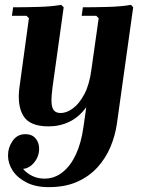

<svg xmlns="http://www.w3.org/2000/svg" viewBox="-20 -510 609 790"><path d="M180 260Q127 260 89.5 241Q52 222 32.5 192.5Q13 163 13 130Q13 97 32 69.5Q51 42 85 42Q111 42 126 59Q141 76 141 102Q141 133 121.5 157.5Q102 182 75 185Q90 203 113 214Q136 225 163 225Q204 225 237 199Q270 173 292 126Q314 79 323 15L335 -69Q305 -28 265.5 -9Q226 10 180 10Q102 10 76 -33.5Q50 -77 60 -150L99 -435L89 -445H29L34 -480Q81 -480 136.5 -481.5Q192 -483 232 -490L242 -480L196 -150Q191 -113 192 -89.5Q193 -66 202 -55.5Q211 -45 230 -45Q254 -45 280 -64Q306 -83 327 -122.5Q348 -162 356 -223L386 -435L376 -445H316L321 -480Q368 -480 423.5 -481.5Q479 -483 519 -490L528 -480L461 -1Q454 48 434.5 94.5Q415 141 381 178.5Q347 216 297.5 238Q248 260 180 260Z"/></svg>

Font: Brygada 1918
Style: Italic
Weight: 400
Italic angle: -8°
Designer: Mateusz Machalski | Borys Kosmynka | Przemek Hoffer
Foundry: NIEPODLEGLA 2018
Version: Version 3.006